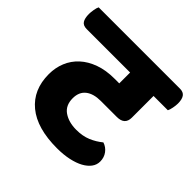

<svg xmlns="http://www.w3.org/2000/svg" viewBox="-203 -776 950 950"><g transform="rotate(45 272.5 -300.5)"><path d="M460 -164Q485 -156 500.5 -135Q516 -114 516 -86Q516 -63 502 -44Q488 -25 462.5 -11Q437 3 400 11Q363 19 318 19Q178 19 104 -42Q30 -103 30 -212Q30 -257 46 -296Q62 -335 93.5 -364Q125 -393 171 -409.5Q217 -426 276 -426H309V-502H5Q-20 -502 -30 -517.5Q-40 -533 -40 -563Q-40 -575 -37 -593Q-34 -611 -29 -620H540Q564 -620 574.5 -605Q585 -590 585 -561Q585 -548 581.5 -529.5Q578 -511 573 -502H473V-350Q473 -300 418 -300H306Q255 -300 226.5 -277.5Q198 -255 198 -211Q198 -161 233 -137Q268 -113 321 -113Q365 -113 398.5 -127Q432 -141 460 -164Z"/></g></svg>

Font: Baloo
Style: Regular
Weight: 400
Designer: Sarang Kulkarni and Ek Type
Foundry: Ek Type
Version: Version 1.100;PS 1.000;hotconv 1.0.88;makeotf.lib2.5.647800;